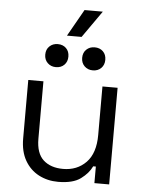

<svg xmlns="http://www.w3.org/2000/svg" viewBox="-59 -911 729 967"><g transform="rotate(5 306.0 -427.0)"><path d="M271 9.5Q217.5 9.5 173.2 -13.6Q129 -36.8 103.1 -81.9Q77.2 -127 77.2 -192.5V-488.5H153.8V-198Q153.8 -124.8 190.6 -91.1Q227.5 -57.5 290.5 -57.5Q361.2 -57.5 406.8 -104.2Q452.2 -151 452.2 -243.2V-488.5H528.8V0H454.2V-83.8H440.8Q424.2 -48.2 385.2 -19.4Q346.2 9.5 271 9.5ZM396.2 -565Q371.2 -565 354.5 -581.2Q337.8 -597.5 337.8 -623.2Q337.8 -649.8 354.5 -665.6Q371.2 -681.5 396.2 -681.5Q422.2 -681.5 438.5 -665.6Q454.8 -649.8 454.8 -623.2Q454.8 -597.5 438.5 -581.2Q422.2 -565 396.2 -565ZM209.8 -565Q184.8 -565 168 -581.2Q151.2 -597.5 151.2 -623.2Q151.2 -649.8 168 -665.6Q184.8 -681.5 209.8 -681.5Q235.8 -681.5 252 -665.6Q268.2 -649.8 268.2 -623.2Q268.2 -597.5 252 -581.2Q235.8 -565 209.8 -565ZM325.8 -728H251.8L328.8 -864H421.2Z"/></g></svg>

Font: Space Grotesk Variable Light
Style: Regular
Weight: 300
Designer: Florian Karsten
Foundry: Florian Karsten
Version: Version 2.000